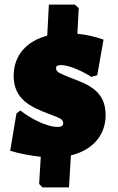

<svg xmlns="http://www.w3.org/2000/svg" viewBox="-20 -667 509 829"><path d="M436 -170C436 -272 366 -301 285 -331C262 -340 246 -347 237 -352C227 -357 222 -364 222 -373C222 -382 229 -386 243 -386C282 -386 342 -356 374 -335L400 -342L427 -496C389 -509 351 -518 314 -521L320 -632L303 -647H191L184 -513C99 -491 39 -431 39 -340C39 -239 111 -205 192 -175C215 -166 231 -160 240 -155C249 -150 253 -143 253 -135C253 -124 245 -119 229 -119C179 -119 106 -159 68 -190L51 -177L24 -16C67 -3 111 5 156 10L149 127L163 142H278L286 4C373 -17 436 -77 436 -170Z"/></svg>

Font: Luna Sans Black
Style: Regular
Weight: 900
Designer: Juan Pablo del Peral
Foundry: Huerta Tipografica
Version: Version 2.001; ttfautohint (v1.5)